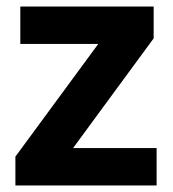

<svg xmlns="http://www.w3.org/2000/svg" viewBox="-20 -566 528 586"><path d="M27 -88 280 -432H42V-546H449V-449L203 -114H458V0H27Z"/></svg>

Font: OpenSansMMV
Style: Bold
Weight: 700
Foundry: Ascender Corporation
Version: Version 4.001